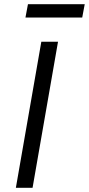

<svg xmlns="http://www.w3.org/2000/svg" viewBox="-20 -900 426 920"><path d="M178 -700H258L136 0H56ZM114 -880H386L374 -816H102Z"/></svg>

Font: Fixel Italic Variable 20240409 Display Thin
Style: Italic
Weight: 100
Italic angle: -10°
Designer: AlfaBravo + MacPaw
Foundry: Kyrylo Tkachov, Marchela Mozhyna, Serhii Makarenko, Maria Weinstein, Zakhar Kryvoshyya
Version: Version 1.211;Glyphs 3.2 (3225)